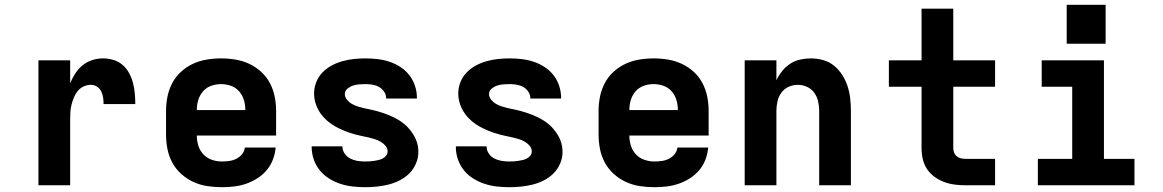

<svg xmlns="http://www.w3.org/2000/svg" viewBox="-20 -771 4840 799"><path d="M140 0V-520H272V-425Q281 -446 293.5 -465.5Q306 -485 324 -499.5Q342 -514 364 -521Q386 -528 409 -528Q431 -528 452.5 -521.5Q474 -515 490.5 -500.5Q507 -486 517.5 -466.5Q528 -447 533.5 -425.5Q539 -404 541 -382Q543 -360 543 -338H411Q411 -352 409 -365.5Q407 -379 401 -391Q395 -403 383.5 -410.5Q372 -418 358 -418Q343 -418 328.5 -411.5Q314 -405 304 -393Q294 -381 288 -366.5Q282 -352 278 -337Q274 -322 273 -306.5Q272 -291 272 -276V0Z M903 8Q873 8 843 3.5Q813 -1 785.5 -13.5Q758 -26 735 -46.5Q712 -67 697.5 -93.5Q683 -120 677 -150Q671 -180 671 -210V-310Q671 -340 677 -369.5Q683 -399 697 -425.5Q711 -452 733.5 -472.5Q756 -493 783 -505.5Q810 -518 840 -523Q870 -528 900 -528Q930 -528 960 -523Q990 -518 1017 -505.5Q1044 -493 1066.5 -472.5Q1089 -452 1103 -425.5Q1117 -399 1123 -369.5Q1129 -340 1129 -310V-207H799Q799 -185 805.5 -164.5Q812 -144 826.5 -128.5Q841 -113 861.5 -106Q882 -99 903 -99Q918 -99 933.5 -101Q949 -103 963 -110Q977 -117 987 -129Q997 -141 999 -157H1127Q1125 -131 1115.5 -106.5Q1106 -82 1089.5 -62.5Q1073 -43 1051 -29Q1029 -15 1004.5 -6.5Q980 2 954.5 5Q929 8 903 8ZM799 -313H1001Q1001 -334 995 -354.5Q989 -375 975 -391Q961 -407 941 -414Q921 -421 900 -421Q879 -421 859 -414Q839 -407 825 -391Q811 -375 805 -354.5Q799 -334 799 -313Z M1499 8Q1473 8 1447 5Q1421 2 1396.5 -6Q1372 -14 1349.5 -28Q1327 -42 1310.5 -62.5Q1294 -83 1285.5 -108Q1277 -133 1277 -159Q1277 -159 1277 -160Q1277 -161 1277 -162H1405Q1405 -161 1405 -161Q1405 -161 1405 -161Q1405 -145 1414.5 -131.5Q1424 -118 1438 -111Q1452 -104 1467.5 -101.5Q1483 -99 1499 -99Q1508 -99 1517.5 -99.5Q1527 -100 1536.5 -101.5Q1546 -103 1555 -105Q1564 -107 1572.5 -111.5Q1581 -116 1587 -123.5Q1593 -131 1593 -141Q1593 -154 1584 -164.5Q1575 -175 1563.5 -181.5Q1552 -188 1539.5 -192Q1527 -196 1514 -199Q1501 -202 1488 -204.5Q1475 -207 1462 -210.5Q1449 -214 1436.5 -218Q1424 -222 1412 -227Q1400 -232 1388 -238Q1376 -244 1365 -251Q1354 -258 1344 -266.5Q1334 -275 1325 -285Q1316 -295 1309 -306.5Q1302 -318 1297 -330.5Q1292 -343 1289.5 -356Q1287 -369 1287 -382Q1287 -406 1296 -429Q1305 -452 1322 -469.5Q1339 -487 1360.5 -498.5Q1382 -510 1405.5 -516.5Q1429 -523 1453 -525.5Q1477 -528 1501 -528Q1526 -528 1551.5 -525Q1577 -522 1601 -514Q1625 -506 1646.5 -492Q1668 -478 1683.5 -458Q1699 -438 1707 -413.5Q1715 -389 1715 -364Q1715 -363 1715 -362.5Q1715 -362 1715 -361H1587Q1587 -361 1587 -361.5Q1587 -362 1587 -362Q1587 -377 1578.5 -389.5Q1570 -402 1557.5 -409Q1545 -416 1530.5 -418.5Q1516 -421 1501 -421Q1488 -421 1475 -420Q1462 -419 1449.5 -415Q1437 -411 1426 -402Q1415 -393 1415 -380Q1415 -367 1424 -356Q1433 -345 1444.5 -338.5Q1456 -332 1468.5 -328Q1481 -324 1494 -321Q1507 -318 1520 -315.5Q1533 -313 1545.5 -309.5Q1558 -306 1570.5 -302Q1583 -298 1595.5 -293Q1608 -288 1620 -282Q1632 -276 1643 -269Q1654 -262 1664 -253.5Q1674 -245 1682.5 -235Q1691 -225 1698.5 -213.5Q1706 -202 1711 -190Q1716 -178 1718.5 -165Q1721 -152 1721 -138Q1721 -114 1711 -90.5Q1701 -67 1683.5 -49.5Q1666 -32 1643.5 -20.5Q1621 -9 1597 -3Q1573 3 1548.5 5.5Q1524 8 1499 8Z M2099 8Q2073 8 2047 5Q2021 2 1996.5 -6Q1972 -14 1949.5 -28Q1927 -42 1910.5 -62.5Q1894 -83 1885.5 -108Q1877 -133 1877 -159Q1877 -159 1877 -160Q1877 -161 1877 -162H2005Q2005 -161 2005 -161Q2005 -161 2005 -161Q2005 -145 2014.5 -131.5Q2024 -118 2038 -111Q2052 -104 2067.5 -101.5Q2083 -99 2099 -99Q2108 -99 2117.5 -99.5Q2127 -100 2136.5 -101.5Q2146 -103 2155 -105Q2164 -107 2172.5 -111.5Q2181 -116 2187 -123.5Q2193 -131 2193 -141Q2193 -154 2184 -164.5Q2175 -175 2163.5 -181.5Q2152 -188 2139.5 -192Q2127 -196 2114 -199Q2101 -202 2088 -204.5Q2075 -207 2062 -210.5Q2049 -214 2036.5 -218Q2024 -222 2012 -227Q2000 -232 1988 -238Q1976 -244 1965 -251Q1954 -258 1944 -266.5Q1934 -275 1925 -285Q1916 -295 1909 -306.5Q1902 -318 1897 -330.5Q1892 -343 1889.5 -356Q1887 -369 1887 -382Q1887 -406 1896 -429Q1905 -452 1922 -469.5Q1939 -487 1960.5 -498.5Q1982 -510 2005.5 -516.5Q2029 -523 2053 -525.5Q2077 -528 2101 -528Q2126 -528 2151.5 -525Q2177 -522 2201 -514Q2225 -506 2246.5 -492Q2268 -478 2283.5 -458Q2299 -438 2307 -413.5Q2315 -389 2315 -364Q2315 -363 2315 -362.5Q2315 -362 2315 -361H2187Q2187 -361 2187 -361.5Q2187 -362 2187 -362Q2187 -377 2178.5 -389.5Q2170 -402 2157.5 -409Q2145 -416 2130.5 -418.5Q2116 -421 2101 -421Q2088 -421 2075 -420Q2062 -419 2049.5 -415Q2037 -411 2026 -402Q2015 -393 2015 -380Q2015 -367 2024 -356Q2033 -345 2044.5 -338.5Q2056 -332 2068.5 -328Q2081 -324 2094 -321Q2107 -318 2120 -315.5Q2133 -313 2145.5 -309.5Q2158 -306 2170.5 -302Q2183 -298 2195.5 -293Q2208 -288 2220 -282Q2232 -276 2243 -269Q2254 -262 2264 -253.5Q2274 -245 2282.5 -235Q2291 -225 2298.5 -213.5Q2306 -202 2311 -190Q2316 -178 2318.5 -165Q2321 -152 2321 -138Q2321 -114 2311 -90.5Q2301 -67 2283.5 -49.5Q2266 -32 2243.5 -20.5Q2221 -9 2197 -3Q2173 3 2148.5 5.5Q2124 8 2099 8Z M2703 8Q2673 8 2643 3.5Q2613 -1 2585.5 -13.5Q2558 -26 2535 -46.5Q2512 -67 2497.5 -93.5Q2483 -120 2477 -150Q2471 -180 2471 -210V-310Q2471 -340 2477 -369.5Q2483 -399 2497 -425.5Q2511 -452 2533.5 -472.5Q2556 -493 2583 -505.5Q2610 -518 2640 -523Q2670 -528 2700 -528Q2730 -528 2760 -523Q2790 -518 2817 -505.5Q2844 -493 2866.5 -472.5Q2889 -452 2903 -425.5Q2917 -399 2923 -369.5Q2929 -340 2929 -310V-207H2599Q2599 -185 2605.5 -164.5Q2612 -144 2626.5 -128.5Q2641 -113 2661.5 -106Q2682 -99 2703 -99Q2718 -99 2733.5 -101Q2749 -103 2763 -110Q2777 -117 2787 -129Q2797 -141 2799 -157H2927Q2925 -131 2915.5 -106.5Q2906 -82 2889.5 -62.5Q2873 -43 2851 -29Q2829 -15 2804.5 -6.5Q2780 2 2754.5 5Q2729 8 2703 8ZM2599 -313H2801Q2801 -334 2795 -354.5Q2789 -375 2775 -391Q2761 -407 2741 -414Q2721 -421 2700 -421Q2679 -421 2659 -414Q2639 -407 2625 -391Q2611 -375 2605 -354.5Q2599 -334 2599 -313Z M3079 0V-520H3211V-437Q3221 -458 3235 -475.5Q3249 -493 3268 -505.5Q3287 -518 3309.5 -523Q3332 -528 3354 -528Q3380 -528 3405.5 -521Q3431 -514 3451 -497.5Q3471 -481 3485 -459Q3499 -437 3507 -412.5Q3515 -388 3518 -362Q3521 -336 3521 -310V0H3389V-310Q3389 -330 3384.5 -349.5Q3380 -369 3368.5 -385Q3357 -401 3338.5 -409.5Q3320 -418 3300 -418Q3280 -418 3261.5 -409.5Q3243 -401 3231.5 -385Q3220 -369 3215.5 -349.5Q3211 -330 3211 -310V0Z M3997 0Q3974 0 3951.5 -3Q3929 -6 3908 -14Q3887 -22 3868.5 -35.5Q3850 -49 3837.5 -68Q3825 -87 3820 -109.5Q3815 -132 3815 -155V-410H3679V-520H3815V-735H3947V-520H4121V-410H3947V-155Q3947 -145 3950.5 -136Q3954 -127 3961 -121Q3968 -115 3977.5 -112.5Q3987 -110 3997 -110H4121V0Z M4299 0V-110H4442V-410H4315V-520H4574V-110H4701V0ZM4419 -589V-751H4581V-589Z"/></svg>

Font: Iosevka SS04 XBd Ex
Style: Regular
Weight: 800
Width: 7
Monospace: yes
Designer: Belleve Invis
Foundry: Belleve Invis
Version: Version 19.0.0; ttfautohint (v1.8.4)